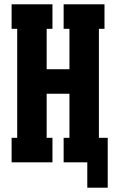

<svg xmlns="http://www.w3.org/2000/svg" viewBox="-20 -755 540 893"><path d="M386 118V0H276V-114H303V-319H197V-114H224V0H34V-114H60V-621H34V-735H224V-621H197V-433H303V-621H276V-735H466V-621H440V-114H481V118Z"/></svg>

Font: Iosevka Slab Heavy
Style: Regular
Weight: 900
Monospace: yes
Designer: Belleve Invis
Foundry: Belleve Invis
Version: Version 11.1.0; ttfautohint (v1.8.3)